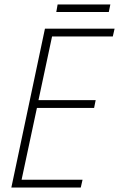

<svg xmlns="http://www.w3.org/2000/svg" viewBox="-20 -843 535 863"><path d="M233 -789H469L476 -823H239ZM31 0H343L351 -35H77L146 -358H403L410 -393H153L214 -679H487L495 -714H182Z"/></svg>

Font: Noto Sans SemiCondensed ExtraLight
Style: Italic
Weight: 200
Width: 4
Italic angle: -12°
Designer: Monotype Design Team
Foundry: Monotype Imaging Inc.
Version: Version 2.013